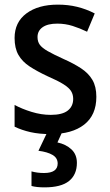

<svg xmlns="http://www.w3.org/2000/svg" viewBox="-20 -569 474 829"><path d="M396 -151Q396 -72 343.5 -31Q291 10 198 10Q149 10 111.5 1.5Q74 -7 43 -22V-116Q74 -99 116 -86Q158 -73 199 -73Q249 -73 272.5 -91.5Q296 -110 296 -142Q296 -161 287 -175.5Q278 -190 254.5 -205Q231 -220 185 -240Q140 -261 108 -282Q76 -303 59.5 -332Q43 -361 43 -405Q43 -473 94 -511Q145 -549 230 -549Q274 -549 313 -539.5Q352 -530 389 -511L356 -432Q325 -447 293.5 -457Q262 -467 227 -467Q186 -467 164 -451.5Q142 -436 142 -409Q142 -389 152 -375.5Q162 -362 186.5 -348Q211 -334 255 -314Q298 -295 330 -274Q362 -253 379 -224Q396 -195 396 -151ZM312 134Q312 185 278 212.5Q244 240 172 240Q138 240 116 234V171Q141 178 170 178Q229 178 229 137Q229 113 207 100Q185 87 146 82L185 0H249L228 46Q265 54 288.5 76Q312 98 312 134Z"/></svg>

Font: Noto Sans Telugu SemiCondensed Medium
Style: Regular
Weight: 500
Width: 4
Designer: Jelle Bosma - Monotype Design Team
Foundry: Monotype Imaging Inc.
Version: Version 2.005; ttfautohint (v1.8.4.7-5d5b)